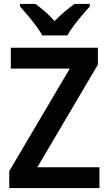

<svg xmlns="http://www.w3.org/2000/svg" viewBox="-20 -957 553 977"><path d="M486 0H27V-86L335 -608H35V-714H478V-628L170 -106H486ZM195 -777Q183 -799 163 -826Q143 -853 121 -879Q99 -905 82 -924V-937H160Q183 -921 208.5 -898.5Q234 -876 258 -850Q284 -877 309 -898Q334 -919 359 -937H437V-924Q420 -906 398 -880Q376 -854 355.5 -826.5Q335 -799 323 -777Z"/></svg>

Font: Noto Sans Arabic UI SmCn SmBd
Style: Regular
Weight: 600
Width: 4
Designer: Monotype Design Team, Nadine Chahine and Nizar Qandah
Foundry: Monotype Imaging Inc.
Version: Version 2.010; ttfautohint (v1.8.4.7-5d5b)